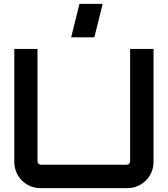

<svg xmlns="http://www.w3.org/2000/svg" viewBox="-20 -973 868 993"><path d="M468 -780 511 -953H391L348 -780ZM189 0H639C713 0 774 -60 774 -135V-720H653V-139C653 -129 645 -121 635 -121H192C182 -121 174 -129 174 -139V-720H54V-135C54 -60 114 0 189 0Z"/></svg>

Font: Orbitron SemiBold
Style: Regular
Weight: 600
Designer: Matt McInerney
Foundry: The League of Moveable Type
Version: Version 2.001